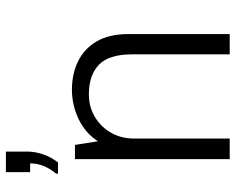

<svg xmlns="http://www.w3.org/2000/svg" viewBox="-92 -686 779 634"><g transform="rotate(-90 297.0 -369.5)"><path d="M88 0V-511H135L147 -435Q174 -477 220.5 -499Q267 -521 317 -521Q370 -521 411.5 -500.5Q453 -480 477 -439Q501 -398 501 -334V0H434V-323Q434 -399 399.5 -432Q365 -465 302 -465Q260 -465 227 -445Q194 -425 175 -391.5Q156 -358 156 -315V0ZM40 -567V-573Q56 -592 65 -613.5Q74 -635 74 -659H45V-739H113V-669Q113 -643 104 -616.5Q95 -590 77 -567Z"/></g></svg>

Font: Chivo ExtraLight
Style: Regular
Weight: 250
Designer: Hector Gatti
Foundry: Omnibus-Type
Version: Version 2.002